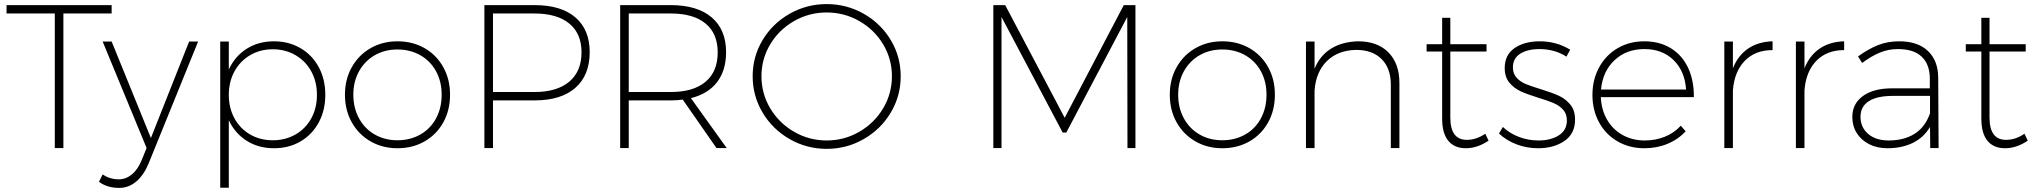

<svg xmlns="http://www.w3.org/2000/svg" viewBox="-20 -724 9960 939"><path d="M12 -699H526V-658H290V0H248V-658H12Z M563 195Q504 195 464 165L482 129Q517 153 561 153Q596 153 625 129Q654 105 673 59L697 0L482 -521H526L718 -49L905 -521H949L707 75Q683 133 646 164Q609 195 563 195Z M1571 -260Q1571 -185 1539 -125.5Q1507 -66 1450 -32.5Q1393 1 1320 1Q1244 1 1186.5 -35.5Q1129 -72 1099 -136V194H1057V-521H1099V-384Q1129 -449 1186.5 -485.5Q1244 -522 1320 -522Q1392 -522 1449.5 -488.5Q1507 -455 1539 -395.5Q1571 -336 1571 -260ZM1530 -260Q1530 -324 1502.5 -374.5Q1475 -425 1425.5 -454Q1376 -483 1314 -483Q1252 -483 1203 -454Q1154 -425 1126.5 -374.5Q1099 -324 1099 -260Q1099 -196 1126.5 -145.5Q1154 -95 1203 -66.5Q1252 -38 1314 -38Q1376 -38 1425.5 -66.5Q1475 -95 1502.5 -145.5Q1530 -196 1530 -260Z M2181 -261Q2181 -185 2148 -125.5Q2115 -66 2056.5 -32.5Q1998 1 1924 1Q1851 1 1792.5 -32.5Q1734 -66 1700.5 -125.5Q1667 -185 1667 -261Q1667 -336 1700.5 -395.5Q1734 -455 1792.5 -488.5Q1851 -522 1924 -522Q1998 -522 2056.5 -488.5Q2115 -455 2148 -395.5Q2181 -336 2181 -261ZM1708 -261Q1708 -196 1736 -145Q1764 -94 1813 -66Q1862 -38 1924 -38Q1986 -38 2035.5 -66Q2085 -94 2112.5 -145Q2140 -196 2140 -261Q2140 -325 2112.5 -375.5Q2085 -426 2035.5 -454Q1986 -482 1924 -482Q1862 -482 1813 -454Q1764 -426 1736 -375.5Q1708 -325 1708 -261Z M2864 -469Q2864 -356 2794 -294.5Q2724 -233 2595 -233H2391V0H2349V-699H2595Q2724 -699 2794 -639Q2864 -579 2864 -469ZM2824 -468Q2824 -560 2764 -609Q2704 -658 2594 -658H2391V-274H2594Q2704 -274 2764 -324.5Q2824 -375 2824 -468Z M3484 0 3319 -237Q3294 -233 3260 -233H3055V0H3013V-699H3260Q3390 -699 3460.5 -639Q3531 -579 3531 -469Q3531 -380 3487 -322.5Q3443 -265 3359 -244L3534 0ZM3261 -274Q3371 -274 3430.5 -324Q3490 -374 3490 -468Q3490 -560 3430.5 -609Q3371 -658 3261 -658H3055V-274Z M4385 -351Q4385 -255 4336.5 -173.5Q4288 -92 4204.5 -44Q4121 4 4023 4Q3925 4 3841.5 -44Q3758 -92 3709.5 -173.5Q3661 -255 3661 -351Q3661 -447 3709.5 -528Q3758 -609 3841.5 -656.5Q3925 -704 4023 -704Q4121 -704 4204.5 -656.5Q4288 -609 4336.5 -528Q4385 -447 4385 -351ZM3704 -351Q3704 -266 3747 -194Q3790 -122 3863.5 -79.5Q3937 -37 4023 -37Q4109 -37 4182.5 -79.5Q4256 -122 4299 -194Q4342 -266 4342 -351Q4342 -436 4299 -507.5Q4256 -579 4182.5 -621Q4109 -663 4023 -663Q3937 -663 3863.5 -621Q3790 -579 3747 -507.5Q3704 -436 3704 -351Z M4838 -699H4896L5187 -148L5476 -699H5533V0H5494L5493 -641L5195 -76H5177L4878 -641V0H4838Z M6215 -261Q6215 -185 6182 -125.5Q6149 -66 6090.5 -32.5Q6032 1 5958 1Q5885 1 5826.5 -32.5Q5768 -66 5734.5 -125.5Q5701 -185 5701 -261Q5701 -336 5734.5 -395.5Q5768 -455 5826.5 -488.5Q5885 -522 5958 -522Q6032 -522 6090.5 -488.5Q6149 -455 6182 -395.5Q6215 -336 6215 -261ZM5742 -261Q5742 -196 5770 -145Q5798 -94 5847 -66Q5896 -38 5958 -38Q6020 -38 6069.5 -66Q6119 -94 6146.5 -145Q6174 -196 6174 -261Q6174 -325 6146.5 -375.5Q6119 -426 6069.5 -454Q6020 -482 5958 -482Q5896 -482 5847 -454Q5798 -426 5770 -375.5Q5742 -325 5742 -261Z M6824 -318V0H6782V-310Q6782 -390 6737 -435Q6692 -480 6612 -480Q6523 -478 6469.5 -425.5Q6416 -373 6409 -282V0H6367V-521H6409V-388Q6435 -452 6489.5 -486Q6544 -520 6622 -522Q6717 -522 6770.5 -467.5Q6824 -413 6824 -318Z M7260 -36Q7205 1 7149 1Q7093 1 7063 -35.5Q7033 -72 7033 -144V-472H6957V-508H7033V-637H7073V-508H7250V-472H7073V-149Q7073 -40 7154 -40Q7200 -40 7244 -70Z M7509 -484Q7451 -484 7415 -461.5Q7379 -439 7379 -394Q7379 -364 7397 -344Q7415 -324 7442 -313Q7469 -302 7515 -288Q7570 -271 7603 -256Q7636 -241 7659.5 -213Q7683 -185 7683 -139Q7683 -70 7631 -34.5Q7579 1 7502 1Q7447 1 7397 -18Q7347 -37 7311 -71L7330 -103Q7364 -71 7409.5 -54Q7455 -37 7504 -37Q7564 -37 7603.5 -62Q7643 -87 7643 -135Q7643 -167 7624.5 -187.5Q7606 -208 7578 -220Q7550 -232 7503 -246Q7449 -263 7417 -277.5Q7385 -292 7362 -319.5Q7339 -347 7339 -391Q7339 -456 7387.5 -489Q7436 -522 7510 -522Q7592 -522 7659 -481L7641 -447Q7583 -484 7509 -484Z M8264 -249H7809Q7812 -186 7840 -138Q7868 -90 7916 -63.5Q7964 -37 8024 -37Q8077 -37 8122.5 -55.5Q8168 -74 8200 -109L8224 -82Q8187 -42 8135 -20.5Q8083 1 8022 1Q7949 1 7891 -32.5Q7833 -66 7800.5 -125.5Q7768 -185 7768 -260Q7768 -335 7801 -395Q7834 -455 7891.5 -488.5Q7949 -522 8022 -522Q8097 -522 8152.5 -487.5Q8208 -453 8236.5 -391Q8265 -329 8264 -249ZM8226 -286Q8220 -376 8165 -430Q8110 -484 8022 -484Q7934 -484 7876 -429.5Q7818 -375 7810 -286Z M8649 -522V-479Q8564 -479 8513 -426.5Q8462 -374 8455 -282V0H8413V-521H8455V-390Q8480 -453 8529.5 -486.5Q8579 -520 8649 -522Z M8999 -522V-479Q8914 -479 8863 -426.5Q8812 -374 8805 -282V0H8763V-521H8805V-390Q8830 -453 8879.5 -486.5Q8929 -520 8999 -522Z M9420 0 9419 -103Q9387 -50 9333.5 -24.5Q9280 1 9211 1Q9160 1 9121 -19Q9082 -39 9060.5 -73.5Q9039 -108 9039 -152Q9039 -217 9091 -254.5Q9143 -292 9233 -292H9418V-343Q9417 -410 9378 -447Q9339 -484 9262 -484Q9215 -484 9173 -466.5Q9131 -449 9087 -416L9067 -448Q9118 -485 9165 -503.5Q9212 -522 9268 -522Q9359 -522 9408.5 -475Q9458 -428 9459 -346L9461 0ZM9419 -170V-255H9237Q9160 -255 9119.5 -229Q9079 -203 9079 -153Q9079 -101 9116.5 -69Q9154 -37 9217 -37Q9292 -37 9344 -70Q9396 -103 9419 -170Z M9897 -36Q9842 1 9786 1Q9730 1 9700 -35.5Q9670 -72 9670 -144V-472H9594V-508H9670V-637H9710V-508H9887V-472H9710V-149Q9710 -40 9791 -40Q9837 -40 9881 -70Z"/></svg>

Font: TypoPRO Montserrat
Style: Regular
Weight: 275
Designer: Julieta Ulanovsky
Foundry: Julieta Ulanovsky
Version: Version 6.001